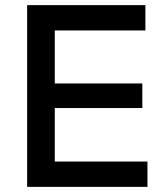

<svg xmlns="http://www.w3.org/2000/svg" viewBox="-20 -730 649 750"><path d="M86 0V-710H548V-611H194V-404H536V-308H194V-99H556V0Z"/></svg>

Font: Geist Med
Style: Regular
Weight: 400
Designer: Basement.studio, Andrés Briganti, Mateo Zaragoza
Foundry: Basement.studio, Vercel, Andrés Briganti, Guido Ferreyra, Mateo Zaragoza
Version: Version 1.401